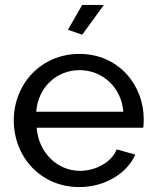

<svg xmlns="http://www.w3.org/2000/svg" viewBox="-20 -750 631 780"><path d="M402 -730H314L256 -629L314 -609ZM302 10C407 10 496 -46 530 -122L454 -143C433 -90 368 -56 305 -56C214 -56 137 -128 129 -231H562C563 -238 564 -250 564 -265C564 -405 461 -531 303 -531C146 -531 36 -408 36 -261C36 -113 145 10 302 10ZM127 -296C135 -395 209 -465 303 -465C396 -465 473 -396 481 -296Z"/></svg>

Font: Raleway Med
Style: Regular
Weight: 500
Designer: Matt McInerney, Pablo Impallari, Rodrigo Fuenzalida
Foundry: Matt McInerney, Pablo Impallari, Rodrigo Fuenzalida
Version: Version 3.00 July 28, 2015